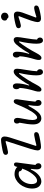

<svg xmlns="http://www.w3.org/2000/svg" viewBox="1429 -2247 862 3760"><g transform="rotate(-90 1860.0 -367.0)"><path d="M187.5 11.5Q161.5 11.5 137.5 1.5Q113.5 -8.5 93 -28.8Q72.5 -49 60 -84.5Q47.5 -120 47.5 -166Q47.5 -234.5 71 -298.8Q94.5 -363 133.2 -410Q172 -457 224.2 -485.2Q276.5 -513.5 331.5 -513.5Q376.5 -513.5 415.2 -498Q454 -482.5 470.5 -456L472 -463.5Q477.5 -494.5 490 -510.2Q502.5 -526 523.5 -524Q566.5 -521 556.5 -457Q535 -315 509.5 -103.5Q525 -97.5 534 -80.8Q543 -64 543 -44.5Q543 -19.5 527 -3.8Q511 12 486.5 12Q456.5 12 440 -11.5Q423.5 -35 423.5 -73Q423.5 -116 433 -193H420.5Q378 -99 315 -43.8Q252 11.5 187.5 11.5ZM135 -178Q135 -130.5 152 -101.2Q169 -72 204 -72Q258.5 -72 326.5 -155Q394.5 -238 438.5 -365.5H436Q415 -365.5 400.8 -381.8Q386.5 -398 382 -424Q359 -432.5 335.5 -432.5Q281.5 -432.5 234.5 -394.8Q187.5 -357 161.2 -298.5Q135 -240 135 -178Z M859.5 5Q830.5 5 812.2 -12.8Q794 -30.5 794 -63Q794 -101 826.5 -207Q843.5 -262 906.5 -456.2Q969.5 -650.5 978 -678.5L967 -689.5Q930.5 -677.5 865.8 -662Q801 -646.5 767 -642Q720 -636.5 709.5 -673.5Q703.5 -695 714 -711.8Q724.5 -728.5 750.5 -736.5Q787.5 -748.5 876 -763.2Q964.5 -778 1003 -778Q1031.5 -778 1049.2 -760.2Q1067 -742.5 1067 -710.5Q1067 -671.5 1049 -611.5Q1030.5 -550 959 -330.8Q887.5 -111.5 882.5 -95.5L893.5 -84.5Q930.5 -95.5 992.5 -109.2Q1054.5 -123 1088 -127.5Q1143 -134.5 1151 -100.5Q1156 -78.5 1145.2 -62Q1134.5 -45.5 1110 -37.5Q1075 -25.5 987.8 -10.2Q900.5 5 859.5 5Z M1725 15Q1698.5 15 1682 -5.8Q1665.5 -26.5 1665.5 -64.5Q1665.5 -143 1682.5 -238.5H1666Q1596 -108 1540 -48.2Q1484 11.5 1422 11.5Q1369.5 11.5 1336.2 -29.8Q1303 -71 1303 -151Q1303 -244 1337 -415Q1320.5 -435 1320.5 -467Q1320.5 -494.5 1336.2 -510Q1352 -525.5 1376.5 -525.5Q1402 -525.5 1416.8 -507.2Q1431.5 -489 1431.5 -454.5Q1431.5 -427 1410.8 -323.8Q1390 -220.5 1390 -164.5Q1390 -120.5 1402.2 -95.8Q1414.5 -71 1438 -71Q1461.5 -71 1490.5 -97.8Q1519.5 -124.5 1547 -166.2Q1574.5 -208 1603.2 -263.2Q1632 -318.5 1655.2 -370.5Q1678.5 -422.5 1698.5 -474.5Q1720.5 -533 1761.5 -529Q1783.5 -527 1791.8 -506.5Q1800 -486 1795 -452.5Q1755 -188 1749 -104.5Q1764.5 -97.5 1773.2 -81.5Q1782 -65.5 1782 -45.5Q1782 -19.5 1765.5 -2.2Q1749 15 1725 15Z M2329 43.5Q2264 43.5 2264 -85.5Q2264 -149 2276.2 -239.2Q2288.5 -329.5 2310.5 -421L2295.5 -425Q2240 -355 2181.5 -261Q2123 -167 2084 -91Q2055.5 -37 2033.5 -11.8Q2011.5 13.5 1985 13.5Q1968 13.5 1958.2 3Q1948.5 -7.5 1946.5 -25.2Q1944.5 -43 1947.2 -63.8Q1950 -84.5 1957 -107.5Q2011.5 -283 2018.5 -412.5Q1993 -434.5 1993 -481Q1993 -511.5 2010.5 -529Q2028 -546.5 2052.5 -546.5Q2077 -546.5 2092 -526.5Q2107 -506.5 2107 -469Q2107 -361.5 2065 -229.5L2077 -225.5Q2153 -366.5 2245.5 -474.5Q2294 -530 2339.5 -530Q2364.5 -530 2379.2 -513.8Q2394 -497.5 2394 -463.5Q2394 -421 2370.8 -286.5Q2347.5 -152 2345 -73Q2364 -67 2374.5 -50.8Q2385 -34.5 2385 -14Q2385 12 2369 27.8Q2353 43.5 2329 43.5Z M2949 43.5Q2884 43.5 2884 -85.5Q2884 -149 2896.2 -239.2Q2908.5 -329.5 2930.5 -421L2915.5 -425Q2860 -355 2801.5 -261Q2743 -167 2704 -91Q2675.5 -37 2653.5 -11.8Q2631.5 13.5 2605 13.5Q2588 13.5 2578.2 3Q2568.5 -7.5 2566.5 -25.2Q2564.5 -43 2567.2 -63.8Q2570 -84.5 2577 -107.5Q2631.5 -283 2638.5 -412.5Q2613 -434.5 2613 -481Q2613 -511.5 2630.5 -529Q2648 -546.5 2672.5 -546.5Q2697 -546.5 2712 -526.5Q2727 -506.5 2727 -469Q2727 -361.5 2685 -229.5L2697 -225.5Q2773 -366.5 2865.5 -474.5Q2914 -530 2959.5 -530Q2984.5 -530 2999.2 -513.8Q3014 -497.5 3014 -463.5Q3014 -421 2990.8 -286.5Q2967.5 -152 2965 -73Q2984 -67 2994.5 -50.8Q3005 -34.5 3005 -14Q3005 12 2989 27.8Q2973 43.5 2949 43.5Z M3373 5Q3344 5 3325.5 -12.8Q3307 -30.5 3307 -63Q3307 -96 3337 -192Q3352 -240 3385.8 -326.2Q3419.5 -412.5 3424.5 -427L3413.5 -437.5Q3300 -398 3247 -390Q3200 -384.5 3189.5 -421.5Q3183.5 -443 3194 -460Q3204.5 -477 3230.5 -484.5Q3270.5 -497.5 3341.5 -511.8Q3412.5 -526 3449.5 -526Q3478.5 -526 3496 -508.2Q3513.5 -490.5 3513.5 -458.5Q3513.5 -420 3494.5 -361.5Q3479.5 -316 3442 -217.8Q3404.5 -119.5 3396 -95.5L3406.5 -84.5Q3415 -87 3444.5 -96Q3474 -105 3490 -109.5Q3506 -114 3529 -119.8Q3552 -125.5 3568 -127.5Q3623 -134.5 3631 -100.5Q3636 -78.5 3625.2 -62Q3614.5 -45.5 3590 -37.5Q3551 -24 3481.5 -9.5Q3412 5 3373 5ZM3337.5 -706Q3337.5 -737.5 3360.5 -757.8Q3383.5 -778 3415 -778Q3447 -778 3469.5 -758.2Q3492 -738.5 3492 -706.5Q3492 -673 3469.2 -652.5Q3446.5 -632 3417 -632Q3388 -632 3372.5 -659.5Q3356.5 -660 3347 -672Q3337.5 -684 3337.5 -706Z"/></g></svg>

Font: Monaspace Radon
Style: Regular
Weight: 400
Designer: Riley Cran & the Lettermatic Team
Foundry: Lettermatic
Version: Version 1.000 (Monaspace Radon)